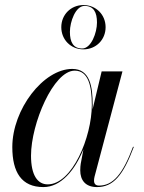

<svg xmlns="http://www.w3.org/2000/svg" viewBox="-20 -750 584 780"><path d="M229 -639.5C229 -588.5 268 -549.5 319 -549.5C370 -549.5 409 -588.5 409 -639.5C409 -690.5 370 -729.5 319 -729.5C268 -729.5 229 -690.5 229 -639.5ZM264 -620.5C264 -662 287 -726 323.5 -726C360.5 -726 374 -700 374 -658.5C374 -617 350.5 -553 314 -553C277.5 -553 264 -579 264 -620.5ZM356.5 -324C356.5 -397.5 346 -470 273.5 -470C156 -470 30 -305.5 30 -152.5C30 -50 67.5 10 156.5 10C228 10 284.5 -59 319 -143.5L308 -85C307 -78 306 -69 306 -58C306 -18 327 10 374 10C440.5 10 480.5 -38 523.5 -153L520.5 -154C478.5 -41.5 438.5 4 382.5 4C367.5 4 362 -4.5 362 -16C362 -20.5 362.5 -26.5 364 -32L477.5 -460H393L356 -305.5C356.5 -312 356.5 -318 356.5 -324ZM353 -324C353 -192.5 273 -1 174 -1C133 -1 106 -37.5 106 -117.5C106 -247.5 197 -463 283.5 -463C338.5 -463 353 -401.5 353 -324Z"/></svg>

Font: Bodoni* 48pt
Style: Italic
Weight: 400
Italic angle: -13°
Version: Version 2.3